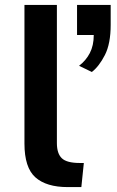

<svg xmlns="http://www.w3.org/2000/svg" viewBox="-20 -760 477 786"><path d="M80.1 -172.4V-739.7H212.9V-174.3Q212.9 -131.3 233.2 -112.1Q253.4 -92.8 306.6 -92.8H323.2L313 5.9H257.3Q169.9 5.9 125 -33.9Q80.1 -73.7 80.1 -172.4ZM303.7 -490.7Q331.5 -511.7 347.7 -542.7Q363.8 -573.7 363.8 -616.7H295.4V-739.7H433.1V-658.2Q433.1 -581.1 409.4 -534.7Q385.7 -488.3 356 -465.3Z"/></svg>

Font: Monda
Style: Bold
Weight: 700
Designer: Vernon Adams
Foundry: Vernon Adams
Version: Version 2.100; ttfautohint (v1.8.3)